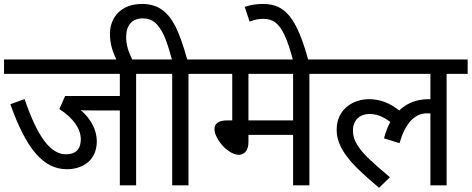

<svg xmlns="http://www.w3.org/2000/svg" viewBox="-20 -916 2332 949"><path d="M756.8 -622.1H0V-550.8H572.3V-441.4H301.8L273.4 -377C342.3 -332.5 379.4 -279.8 379.4 -227.1C379.4 -178.2 353.5 -153.3 306.2 -153.3C229.5 -153.3 164.6 -240.7 101.6 -426.3L31.2 -400.9C107.9 -184.6 191.9 -79.6 310.1 -79.6C390.1 -79.6 458.5 -124 458.5 -218.3C458.5 -272.5 430.2 -327.6 378.9 -372.1C391.1 -370.1 410.2 -370.1 435.1 -370.1H572.3V0H652.8V-550.8H756.8Z M636.7 -614.7C612.8 -663.1 603.5 -696.3 603.5 -732.9C603.5 -791.5 633.3 -825.2 685.5 -825.2C709.5 -825.2 729.5 -818.4 746.1 -804.7C762.2 -790.5 776.9 -769.5 790 -741.7C802.7 -713.4 815.9 -673.3 829.6 -622.1H742.2V-550.8H831.1V0H911.6V-550.8H1015.6V-622.1H905.3C885.7 -692.9 866.2 -747.6 847.2 -785.6C808.1 -861.3 758.3 -896.5 681.6 -896.5C582 -896.5 523.4 -834 523.4 -747.6C523.4 -702.6 535.2 -661.1 558.6 -614.7Z M1613.3 -622.1H1001V-550.8H1127.9V-320.8H1101.1C1061.5 -320.8 1040 -305.7 1040 -277.8C1040 -261.7 1046.9 -243.2 1060.1 -222.7C1073.2 -201.7 1088.9 -184.6 1107.9 -171.4C1127 -157.7 1144 -150.9 1159.7 -150.9C1189 -150.9 1208 -174.3 1208 -213.4V-249.5H1428.7V0H1509.3V-550.8H1613.3ZM1208 -320.8V-550.8H1428.7V-320.8Z M1504.9 -614.7C1475.6 -723.6 1445.3 -794.4 1411.1 -836.4C1377 -878.4 1336.9 -896.5 1280.3 -896.5C1246.6 -896.5 1218.8 -892.1 1189.5 -881.8L1213.9 -809.1C1241.7 -820.3 1260.3 -822.8 1283.2 -822.8C1306.6 -822.8 1326.7 -816.4 1342.8 -803.7C1358.9 -790.5 1374 -769.5 1387.2 -740.7C1400.9 -711.4 1415 -669.4 1429.2 -614.7Z M2098.6 -425.8C2040.5 -425.8 1992.2 -407.2 1953.1 -370.1C1905.8 -407.7 1857.4 -425.8 1802.7 -425.8C1774.4 -425.8 1748 -419.4 1723.1 -407.2C1673.8 -382.3 1644 -335.9 1644 -275.4C1644 -240.7 1653.3 -209 1673.3 -174.3C1683.1 -157.2 1696.3 -139.2 1712.4 -120.1C1728.5 -101.1 1747.1 -82.5 1767.6 -63.5C1787.6 -44.4 1816.4 -19.5 1853.5 12.2L1907.2 -40C1822.8 -110.8 1776.9 -153.3 1754.4 -187C1731.4 -220.2 1724.6 -243.7 1724.6 -271.5C1724.6 -320.8 1756.3 -352.5 1807.6 -352.5C1840.3 -352.5 1870.1 -342.3 1909.2 -313C1896.5 -290.5 1886.2 -263.7 1877.9 -232.4L1954.6 -208.5C1983.4 -306.2 2028.3 -356 2092.3 -356C2099.6 -356 2104.5 -355.5 2107.4 -355V0H2187.5V-550.8H2291.5V-622.1H1598.6V-550.8H2107.4V-425.3C2106 -425.8 2104.5 -425.8 2103 -425.8Z"/></svg>

Font: Noto Reveo Sans
Style: Regular
Weight: 400
Designer: Monotype Design team
Foundry: Monotype Imaging Inc.
Version: Version 1.04